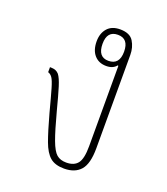

<svg xmlns="http://www.w3.org/2000/svg" viewBox="-109 -630 627 719"><g transform="rotate(20 204.0 -271.0)"><path d="M228 10Q192 10 172 -7Q152 -24 138 -62.5Q124 -101 106 -167Q90 -228 81.5 -257Q73 -286 66 -296Q59 -306 49 -309V-329H53Q74 -329 85 -316Q95 -303 104.5 -272.5Q114 -242 129 -184Q148 -112 161.5 -75.5Q175 -39 189.5 -26.5Q204 -14 228 -14Q259 -14 273.5 -32.5Q288 -51 288 -101V-421L285 -422Q272 -405 245 -405Q215 -405 197.5 -425Q180 -445 180 -480Q180 -512 197.5 -532Q215 -552 248 -552Q287 -552 301.5 -528.5Q316 -505 316 -475V-103Q316 -41 293.5 -15.5Q271 10 228 10ZM246 -426Q290 -426 290 -478Q290 -530 247 -530Q204 -530 204 -479Q204 -426 246 -426Z"/></g></svg>

Font: Noto Serif Thai Condensed Thin
Style: Regular
Weight: 100
Width: 3
Designer: Monotype Design Team
Foundry: Monotype Imaging Inc.
Version: Version 2.001; ttfautohint (v1.8.4.7-5d5b)